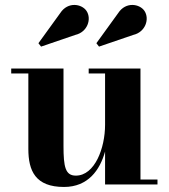

<svg xmlns="http://www.w3.org/2000/svg" viewBox="-20 -732 669 762"><path d="M509 -593.5C557 -604.5 574.5 -656.5 553.5 -688.5C535 -716.5 479.5 -727 449 -680L362.5 -560.5L373 -547ZM279 -593.5C327 -604.5 344.5 -656.5 323.5 -688.5C305 -716.5 249.5 -727 219 -680L132.5 -560.5L143 -547ZM232 -460H24.5V-440.5H92.5V-141C92.5 -54 120.5 10 234 10C329.5 10 376.5 -57 397 -130.5V0H605V-19.5H537.5V-460H332V-440.5H397V-236.5C397 -145 356.5 -35 281 -35C239.5 -35 232 -69 232 -153Z"/></svg>

Font: Bodoni* 11pt
Style: Bold
Weight: 700
Version: Version 2.3